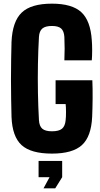

<svg xmlns="http://www.w3.org/2000/svg" viewBox="-20 -830 547 1050"><path d="M264 10Q149 10 98 -36.5Q47 -83 43 -191Q42 -233 41 -286.5Q40 -340 40 -397.5Q40 -455 41 -508Q42 -561 43 -601Q48 -713 99 -761.5Q150 -810 264 -810Q374 -810 424.5 -763.5Q475 -717 482 -610Q484 -587 484 -555Q484 -523 482 -500H332Q335 -564 332 -628Q330 -660 314.5 -674Q299 -688 264 -688Q228 -688 211.5 -674Q195 -660 193 -628Q189 -558 187.5 -479.5Q186 -401 187.5 -322Q189 -243 193 -173Q195 -140 211.5 -126Q228 -112 264 -112Q302 -112 319 -126Q336 -140 339 -173Q341 -190 341 -217Q341 -244 339 -261H284V-391H485Q487 -345 486.5 -291Q486 -237 484 -191Q479 -83 428 -36.5Q377 10 264 10ZM191 139V50H320V139L282 200H218L251 139Z"/></svg>

Font: Big Shoulders Text Black
Style: Regular
Weight: 900
Designer: Patric King
Foundry: XO Type Co
Version: Version 1.000; ttfautohint (v1.8.2)